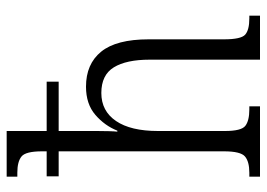

<svg xmlns="http://www.w3.org/2000/svg" viewBox="-132 -668 800 576"><g transform="rotate(-90 268.0 -380.0)"><path d="M26 0V-32H38Q71 -32 86.5 -45Q102 -58 102 -108V-604H27V-640H102V-654Q102 -703 86.5 -715.5Q71 -728 38 -728H26V-760H163V-640H311V-604H163V-489Q163 -472 162.5 -454Q162 -436 161 -428H164Q179 -466 211.5 -494Q244 -522 296 -522Q364 -522 401 -476.5Q438 -431 438 -334V-108Q438 -57 452 -44.5Q466 -32 501 -32H509V0H377V-331Q377 -401 354 -438.5Q331 -476 277 -476Q223 -476 193 -432Q163 -388 163 -306V-105Q163 -56 178.5 -44Q194 -32 228 -32H237V0Z"/></g></svg>

Font: Noto Serif Condensed Light
Style: Regular
Weight: 300
Width: 3
Designer: Monotype Design Team
Foundry: Monotype Imaging Inc.
Version: Version 2.013